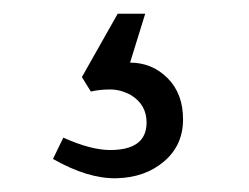

<svg xmlns="http://www.w3.org/2000/svg" viewBox="-20 -20 362 279"><path d="M57 211 72 180Q112 198 140 198Q193 198 193 158Q193 132 170 118Q155 110 140 110Q125 110 112 113L99 92L151 0H191L169 71Q201 71 223.5 93.5Q246 116 246 153.5Q246 191 218.5 214.5Q191 238 149.5 239Q108 240 57 211Z"/></svg>

Font: Buenard
Style: Regular
Weight: 400
Designer: Gustavo Ibarra
Foundry: FontFuror
Version: Version 1.001 2011